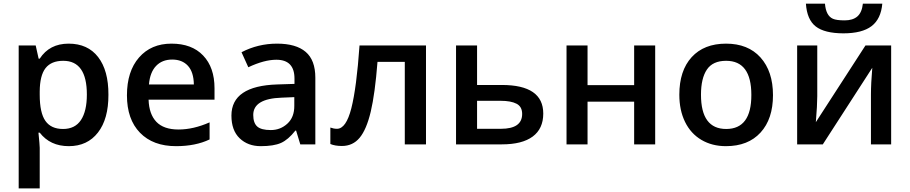

<svg xmlns="http://www.w3.org/2000/svg" viewBox="-20 -788 4966 1048"><path d="M454.1 -272Q454.1 -456.1 325.2 -456.1Q259.8 -456.1 228.5 -416Q197.3 -376 196.8 -288.1V-271Q196.8 -171.9 228 -127.9Q258.8 -84 324.2 -84Q389.6 -84 421.9 -132.8Q454.1 -181.6 454.1 -272ZM196.8 -64H189.9Q196.8 4.4 196.8 19V240.2H82V-540H174.8Q178.7 -524.9 190.9 -467.8H196.8Q250 -549.8 354.5 -549.8Q459 -549.8 515.6 -476.6Q572.3 -403.3 571.8 -271Q572.3 -138.7 514.6 -64.5Q457 9.8 355.5 9.8Q253.9 9.8 196.8 -64Z M793 -327.1H1038.1Q1037.1 -394.5 1005.9 -428.7Q974.6 -462.9 919.9 -462.9Q865.2 -462.9 832 -428.2Q798.8 -393.6 793 -327.1ZM1088.9 -484.9Q1150.9 -419.9 1150.9 -306.2V-244.1H791Q793.5 -165 833.5 -123Q873.5 -81.1 954.6 -81.1Q1035.6 -81.1 1124 -120.1V-26.9Q1047.4 9.8 940.9 9.8Q815.4 9.8 744.1 -63.5Q672.9 -136.7 672.9 -267.6Q672.9 -398.4 738.8 -474.1Q804.7 -549.8 916 -549.8Q1027.3 -549.8 1088.9 -484.9Z M1586.4 -210.9V-257.8L1517.1 -254.9Q1362.3 -249.5 1362.3 -160.6Q1362.3 -117.2 1383.8 -97.7Q1405.3 -78.1 1458 -78.1Q1510.7 -78.1 1548.8 -113.3Q1586.9 -148.4 1586.4 -210.9ZM1492.2 -549.8Q1595.7 -549.8 1648.4 -504.9Q1701.2 -460 1701.2 -363.8V0H1619.1L1596.2 -75.2H1592.3Q1553.2 -25.4 1513.7 -7.8Q1474.1 9.8 1403.3 9.8Q1333 9.8 1288.1 -33.2Q1243.2 -76.2 1243.2 -157.2Q1243.2 -319.3 1494.1 -327.1L1587.4 -330.1V-358.9Q1587.4 -461.9 1488.3 -461.9Q1422.4 -461.9 1335.4 -420.9L1298.3 -502.9Q1388.2 -549.8 1492.2 -549.8Z M2305.2 0H2189.5V-450.2H2040.5Q2026.9 -276.4 2003.7 -178.7Q1980.5 -81.1 1943.1 -36.1Q1905.8 8.8 1846.2 8.8Q1808.6 8.8 1783.2 -2V-91.8Q1801.3 -85 1819.3 -85Q1869.1 -85 1897.7 -197Q1926.3 -309.1 1942.4 -540H2305.2Z M2714.4 -85Q2830.1 -85 2830.1 -166Q2830.1 -206.1 2799.3 -221.9Q2768.6 -237.8 2712.4 -237.8H2584V-85ZM2584 -324.2H2719.2Q2945.3 -324.2 2945.3 -168Q2945.3 -85.4 2887.7 -42.7Q2830.1 0 2719.2 0H2469.2V-540H2584Z M3187 -540V-323.2H3441.4V-540H3556.2V0H3441.4V-232.9H3187V0H3072.3V-540Z M3806.2 -271Q3806.2 -84 3943.8 -84Q4081.5 -84 4081.1 -270Q4081.1 -456.1 3943.4 -456.1Q3870.6 -456.1 3838.4 -408.2Q3806.2 -360.4 3806.2 -271ZM3942.4 9.8Q3866.7 9.8 3808.6 -24.4Q3750.5 -58.6 3719.2 -122.6Q3688 -186.5 3688 -271Q3688 -402.3 3755.4 -476.1Q3822.8 -549.8 3942.9 -549.8Q4063 -549.8 4130.9 -474.6Q4199.2 -398.4 4199.2 -268.6Q4199.2 -138.7 4131.3 -64.5Q4063.5 9.8 3942.4 9.8Z M4440.9 -540V-263.2Q4440.9 -214.8 4433.1 -121.1L4704.1 -540H4844.2V0H4733.9V-272Q4733.9 -332 4741.2 -418L4471.2 0H4331.1V-540ZM4583 -606Q4480.5 -606.4 4432.6 -643.6Q4384.8 -680.7 4378.9 -768.1H4482.9Q4488.3 -702.1 4526.4 -685.5Q4545.9 -676.8 4590.8 -676.8Q4634.8 -676.8 4659.7 -698.2Q4684.6 -719.7 4689.9 -768.1H4795.9Q4788.6 -684.1 4736.8 -645Q4685.5 -606 4583 -606Z"/></svg>

Font: OpenSans-Semibold
Style: Regular
Weight: 600
Foundry: Ascender Corporation
Version: Version 1.10